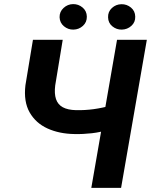

<svg xmlns="http://www.w3.org/2000/svg" viewBox="-20 -902 725 922"><path d="M138.2 -710.9H281.2L245.1 -491.7Q240.2 -452.1 249 -426Q257.8 -399.9 281.5 -387Q305.2 -374 345.2 -373Q366.2 -372.6 387.5 -373.8Q408.7 -375 430.2 -377.9Q451.7 -380.9 472.4 -385.3Q493.2 -389.6 513.7 -395.5L502.4 -279.8Q482.9 -273.4 462.6 -269Q442.4 -264.6 421.1 -262.2Q399.9 -259.8 378.9 -258.8Q357.9 -257.8 337.9 -258.3Q265.1 -259.3 208.5 -284.9Q151.9 -310.5 122.3 -362.3Q92.8 -414.1 102.1 -492.7ZM542 -710.9H685.1L561.5 0H418.5ZM266.1 -819.3Q265.6 -845.7 285.2 -863.8Q304.7 -881.8 330.6 -882.3Q356.4 -882.8 376.5 -866Q396.5 -849.1 397 -822.3Q397.5 -795.4 378.2 -777.8Q358.9 -760.3 332.5 -759.8Q307.1 -759.3 287.1 -775.9Q267.1 -792.5 266.1 -819.3ZM499 -818.8Q498 -845.7 517.3 -863.5Q536.6 -881.3 563 -881.8Q588.9 -882.3 608.9 -865.7Q628.9 -849.1 629.4 -822.3Q630.4 -795.4 610.8 -777.8Q591.3 -760.3 564.9 -759.8Q539.6 -759.3 519.5 -775.6Q499.5 -792 499 -818.8Z"/></svg>

Font: Roboto
Style: Bold Italic
Weight: 700
Italic angle: -12°
Designer: Christian Robertson
Foundry: Google
Version: Version 3.0